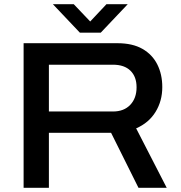

<svg xmlns="http://www.w3.org/2000/svg" viewBox="-20 -891 857 911"><path d="M231 -871H330L408 -789L485 -871H586L458 -736H359ZM92 0V-686H537Q609 -686 656 -659Q703 -632 726.5 -585Q750 -538 750 -478Q750 -412 718 -360Q686 -308 626 -282L771 0H637L507 -261H212V0ZM212 -362H516Q568 -362 598 -393.5Q628 -425 628 -477Q628 -527 599 -555.5Q570 -584 516 -584H212Z"/></svg>

Font: Archivo SemiExpanded Medium
Style: Regular
Weight: 500
Width: 6
Designer: Hector Gatti
Foundry: Omnibus-Type
Version: Version 2.001; ttfautohint (v1.8.3)